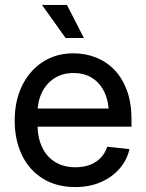

<svg xmlns="http://www.w3.org/2000/svg" viewBox="-20 -758 600 790"><path d="M289.6 11.7Q212.4 11.7 156.2 -23.2Q100.1 -58.1 70.3 -119.9Q40.5 -181.6 40.5 -262.2Q40.5 -343.3 71 -405.5Q101.6 -467.8 156 -503.2Q210.4 -538.6 282.2 -538.6Q332 -538.6 375.5 -521.2Q418.9 -503.9 451.7 -469.5Q484.4 -435.1 502.7 -384.5Q521 -334 521 -267.1V-236.8H92.3V-311.5H470.7L428.2 -286.6Q428.2 -337.4 410.9 -376Q393.6 -414.6 361.1 -436Q328.6 -457.5 282.7 -457.5Q236.8 -457.5 203.6 -436Q170.4 -414.6 152.3 -377.2Q134.3 -339.8 134.3 -292.5V-247.1Q134.3 -192.9 153.1 -152.8Q171.9 -112.8 207 -91.3Q242.2 -69.8 290.5 -69.8Q323.7 -69.8 350.1 -79.8Q376.5 -89.8 394.5 -108.9Q412.6 -127.9 421.4 -154.3L512.7 -144.5Q502 -98.1 470.9 -63Q439.9 -27.8 393.6 -8.1Q347.2 11.7 289.6 11.7ZM250 -601.6 152.8 -737.8H255.4L325.2 -601.6Z"/></svg>

Font: Inter Cardless Tabular
Style: Regular
Weight: 400
Designer: Rasmus Andersson
Foundry: rsms
Version: Version 4.000;git-4fc901f